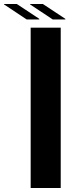

<svg xmlns="http://www.w3.org/2000/svg" viewBox="-113 -938 363 958"><path d="M40 0V-800H190V0ZM20 -841 -93 -916V-918H-29L83 -844V-841ZM37 -916V-918H101L213 -844V-841H150Z"/></svg>

Font: Big Shoulders Display Black
Style: Regular
Weight: 900
Designer: Patric King
Foundry: XO Type Co
Version: Version 1.000; ttfautohint (v1.8.2)